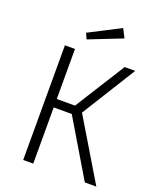

<svg xmlns="http://www.w3.org/2000/svg" viewBox="-161 -983 882 1078"><g transform="rotate(20 280.5 -444.0)"><path d="M170.9 -335.9V0H110.8V-685.1H170.9V-386.2H279.8L467.8 -685.1H530.8L330.1 -362.8L547.9 0H479L278.8 -335.9ZM412.1 -835.9 213.9 -757.8 198.2 -792 384.8 -888.2Z"/></g></svg>

Font: FiraSans-Light
Style: Regular
Weight: 300
Designer: Carrois Corporate & Edenspiekermann AG
Foundry: Carrois Corporate GbR & Edenspiekermann AG
Version: Version 3.106;PS 003.106;hotconv 1.0.70;makeotf.lib2.5.58329